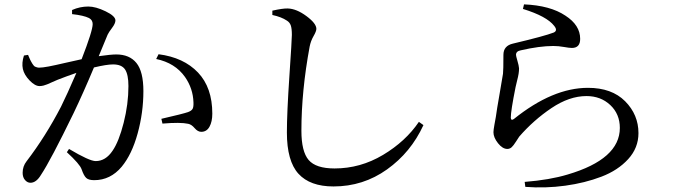

<svg xmlns="http://www.w3.org/2000/svg" viewBox="-20 -798 3040 865"><path d="M304.7 -734.4V-752.9Q339.8 -768.6 377.9 -768.6Q411.1 -768.6 455.6 -747.1Q500 -725.6 500 -706.1Q500 -692.4 484.9 -672.4Q469.7 -652.3 464.8 -641.6Q464.8 -640.6 424.8 -544.9Q479.5 -552.7 503.9 -552.7Q563.5 -552.7 594.7 -514.2Q626 -475.6 626 -387.7Q626 -291 600.1 -196.8Q574.2 -102.5 528.3 -46.9Q477.5 13.7 404.3 13.7Q378.9 13.7 368.2 3.4Q357.4 -6.8 347.7 -35.2Q339.8 -58.6 281.2 -112.3L291 -127Q382.8 -72.3 411.1 -72.3Q456.1 -72.3 487.3 -119.1Q515.6 -160.2 537.1 -244.6Q558.6 -329.1 558.6 -410.2Q558.6 -461.9 543.5 -484.9Q528.3 -507.8 489.3 -507.8Q460.9 -507.8 403.3 -494.1Q355.5 -379.9 311.5 -288.1Q208 -75.2 165 -10.7Q143.6 25.4 117.2 25.4Q103.5 25.4 92.8 13.2Q82 1 82 -19.5Q82 -48.8 99.6 -71.3Q185.5 -183.6 254.9 -317.4Q281.2 -370.1 324.2 -469.7Q276.4 -453.1 239.3 -438.5Q227.5 -433.6 213.4 -427.2Q199.2 -420.9 192.4 -418Q185.5 -415 176.3 -412.6Q167 -410.2 158.2 -410.2Q137.7 -410.2 113.3 -435.5Q88.9 -460.9 83 -487.3Q77.1 -514.6 87.9 -547.9L106.4 -550.8Q107.4 -548.8 110.8 -540.5Q114.3 -532.2 115.7 -529.3Q117.2 -526.4 120.6 -520Q124 -513.7 126 -510.7Q127.9 -507.8 131.3 -503.4Q134.8 -499 138.2 -497.6Q141.6 -496.1 146.5 -494.6Q151.4 -493.2 156.2 -493.2Q170.9 -493.2 199.2 -498.5Q227.5 -503.9 275.4 -515.1Q323.2 -526.4 347.7 -531.2Q397.5 -659.2 397.5 -689.5Q397.5 -708 380.9 -716.8Q357.4 -728.5 304.7 -734.4ZM694.3 -553.7Q807.6 -539.1 872.1 -471.2Q936.5 -403.3 936.5 -286.1Q936.5 -250 923.8 -227.1Q911.1 -204.1 886.7 -204.1Q871.1 -204.1 856.9 -220.7Q842.8 -237.3 828.1 -240.2Q793 -248 711.9 -241.2L707 -262.7Q804.7 -285.2 827.1 -293Q842.8 -298.8 847.7 -307.6Q852.5 -316.4 851.6 -336.9Q849.6 -399.4 813.5 -451.2Q768.6 -514.6 683.6 -532.2Z M1272.5 -705.1Q1248 -721.7 1207 -730.5V-750Q1254.9 -760.7 1276.4 -759.8Q1315.4 -758.8 1360.4 -725.6Q1405.3 -692.4 1405.3 -668Q1405.3 -657.2 1392.6 -635.3Q1379.9 -613.3 1375 -587.9Q1337.9 -387.7 1337.9 -209Q1337.9 -115.2 1370.6 -77.1Q1403.3 -39.1 1487.3 -39.1Q1603.5 -39.1 1705.6 -100.1Q1807.6 -161.1 1867.2 -249L1887.7 -234.4Q1831.1 -111.3 1723.6 -34.7Q1616.2 42 1482.4 42Q1377 42 1324.7 -15.1Q1272.5 -72.3 1272.5 -201.2Q1272.5 -288.1 1283.7 -454.1Q1294.9 -620.1 1294.9 -640.6Q1294.9 -669.9 1290 -683.6Q1285.2 -697.3 1272.5 -705.1Z M2265.6 -127Q2244.1 -127 2223.6 -152.8Q2203.1 -178.7 2203.1 -202.1Q2203.1 -211.9 2207.5 -236.3Q2211.9 -260.7 2213.9 -271.5Q2217.8 -301.8 2230.5 -373.5Q2243.2 -445.3 2246.1 -465.8Q2248 -481.4 2248 -550.8Q2248 -591.8 2291 -601.6Q2434.6 -635.7 2474.6 -651.4Q2494.1 -660.2 2476.6 -681.6Q2443.4 -724.6 2335.9 -757.8L2340.8 -778.3Q2459 -773.4 2527.3 -727.5Q2593.8 -684.6 2593.8 -623Q2593.8 -582 2556.6 -582Q2544.9 -582 2520.5 -586.4Q2496.1 -590.8 2472.7 -590.8Q2411.1 -590.8 2326.2 -571.3Q2304.7 -567.4 2304.7 -550.8Q2304.7 -545.9 2311 -524.4Q2317.4 -502.9 2318.4 -490.2Q2318.4 -478.5 2316.4 -465.8Q2314.5 -453.1 2309.6 -434.6Q2304.7 -416 2302.7 -405.3Q2281.2 -297.9 2281.2 -267.6Q2282.2 -252.9 2294.9 -261.7Q2469.7 -402.3 2628.9 -402.3Q2736.3 -402.3 2796.4 -341.8Q2856.4 -281.2 2856.4 -198.2Q2856.4 -131.8 2810.1 -81.1Q2763.7 -30.3 2689.5 -2Q2615.2 26.4 2526.4 38.6Q2437.5 50.8 2346.7 43.9L2343.8 21.5Q2456.1 12.7 2537.1 -11.7Q2772.5 -81.1 2772.5 -221.7Q2772.5 -284.2 2729.5 -324.7Q2686.5 -365.2 2622.1 -365.2Q2544.9 -365.2 2464.4 -311Q2383.8 -256.8 2319.3 -182.6Q2316.4 -178.7 2304.7 -160.2Q2293 -141.6 2284.7 -134.3Q2276.4 -127 2265.6 -127Z"/></svg>

Font: GenYoMin TW TTF Medium
Style: Regular
Weight: 500
Version: Version 1.300